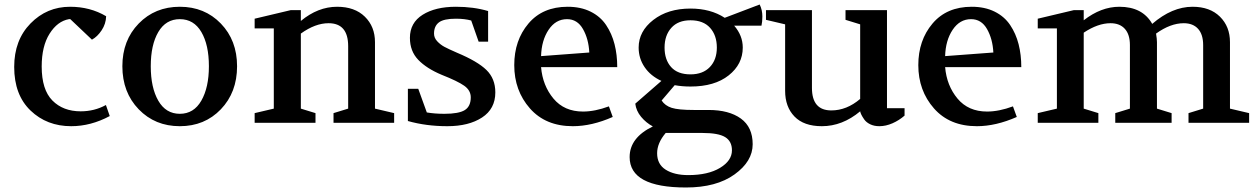

<svg xmlns="http://www.w3.org/2000/svg" viewBox="-20 -545 5575 852"><path d="M43 -248Q43 -367 115.5 -441Q188 -515 291 -515Q380 -515 451 -473Q450 -439 431 -410.5Q412 -382 388 -369L292 -460H286Q235 -451 200 -395.5Q165 -340 165 -250Q165 -147 212.5 -99Q260 -51 338 -51Q399 -51 450 -79L467 -30Q383 15 296 15Q188 15 115.5 -54.5Q43 -124 43 -248Z M778 -515Q888 -515 960 -440.5Q1032 -366 1032 -251Q1032 -135 960 -60Q888 15 778 15Q668 15 595.5 -60Q523 -135 523 -251Q523 -366 595.5 -440.5Q668 -515 778 -515ZM778 -460Q716 -460 682.5 -403Q649 -346 649 -251Q649 -156 682.5 -98Q716 -40 778 -40Q840 -40 873.5 -98.5Q907 -157 907 -251Q907 -346 873.5 -403Q840 -460 778 -460Z M1110 0V-43L1195 -63V-419H1110V-462L1270 -500H1315V-452Q1391 -515 1476 -515Q1554 -515 1599 -471Q1644 -427 1644 -358V-63L1729 -43V0H1460V-43L1525 -63V-340Q1525 -442 1438 -442Q1379 -442 1315 -396V-63L1380 -43V0Z M1790 -8V-151H1836L1874 -46Q1909 -40 1952 -40Q2016 -40 2042.5 -56.5Q2069 -73 2069 -113Q2069 -144 2040 -164.5Q2011 -185 1940 -213Q1873 -241 1836 -279.5Q1799 -318 1799 -377Q1799 -444 1855.5 -479.5Q1912 -515 2003 -515Q2082 -515 2146 -496V-360H2104L2071 -454Q2042 -462 2003 -462Q1949 -462 1927.5 -445.5Q1906 -429 1906 -396Q1906 -377 1920 -362Q1934 -347 1951.5 -337.5Q1969 -328 2008 -311Q2099 -273 2138.5 -234.5Q2178 -196 2178 -135Q2178 -62 2119 -23.5Q2060 15 1965 15Q1871 15 1790 -8Z M2262 -256Q2262 -366 2325 -440.5Q2388 -515 2499 -515Q2557 -515 2600.5 -493.5Q2644 -472 2669.5 -434Q2695 -396 2707 -349Q2719 -302 2719 -247H2381Q2388 -165 2436 -107.5Q2484 -50 2567 -50Q2620 -50 2682 -73L2699 -26Q2606 15 2522 15Q2401 15 2331.5 -64Q2262 -143 2262 -256ZM2381 -296 2595 -312Q2592 -372 2567 -416Q2542 -460 2496 -460Q2446 -460 2414.5 -413Q2383 -366 2381 -296Z M2774 152Q2774 66 2877 16Q2847 0 2825 -26.5Q2803 -53 2799 -85L2915 -186Q2867 -208 2840.5 -247Q2814 -286 2814 -334Q2814 -406 2879 -456.5Q2944 -507 3044 -507Q3133 -507 3196 -466L3351 -525Q3363 -501 3363 -472Q3363 -448 3359 -431H3238Q3276 -387 3276 -334Q3276 -260 3213.5 -210.5Q3151 -161 3044 -161Q3007 -161 2974 -167L2916 -99Q2931 -76 2960.5 -66.5Q2990 -57 3059 -57H3124Q3215 -57 3267.5 -19Q3320 19 3320 95Q3320 171 3239.5 229Q3159 287 3024 287Q2774 287 2774 152ZM2896 135Q2896 184 2934 208Q2972 232 3034 232Q3122 232 3175 200Q3228 168 3228 122Q3228 82 3198 63.5Q3168 45 3097 45H2934Q2896 90 2896 135ZM3161 -334Q3161 -388 3131 -421.5Q3101 -455 3044 -455Q2989 -455 2959 -421.5Q2929 -388 2929 -334Q2929 -280 2958 -247.5Q2987 -215 3044 -215Q3099 -215 3130 -247.5Q3161 -280 3161 -334Z M3379 -457V-500H3583V-155Q3583 -55 3669 -55Q3737 -55 3797 -106V-437L3732 -457V-500H3916V-65H3994V-32Q3970 -11 3940.5 2Q3911 15 3882 15Q3859 15 3841.5 6.5Q3824 -2 3815 -15Q3806 -28 3802 -36.5Q3798 -45 3797 -51Q3718 15 3627 15Q3547 15 3505.5 -28Q3464 -71 3464 -142V-437Z M4055 -256Q4055 -366 4118 -440.5Q4181 -515 4292 -515Q4350 -515 4393.5 -493.5Q4437 -472 4462.5 -434Q4488 -396 4500 -349Q4512 -302 4512 -247H4174Q4181 -165 4229 -107.5Q4277 -50 4360 -50Q4413 -50 4475 -73L4492 -26Q4399 15 4315 15Q4194 15 4124.5 -64Q4055 -143 4055 -256ZM4174 -296 4388 -312Q4385 -372 4360 -416Q4335 -460 4289 -460Q4239 -460 4207.5 -413Q4176 -366 4174 -296Z M4585 0V-43L4670 -63V-419H4585V-462L4745 -500H4789V-455Q4866 -515 4947 -515Q5050 -515 5093 -439Q5181 -515 5272 -515Q5349 -515 5393.5 -471Q5438 -427 5438 -358V-63L5523 -43V0H5254V-43L5319 -63V-345Q5319 -392 5296.5 -417Q5274 -442 5233 -442Q5174 -442 5110 -396Q5114 -372 5114 -358V-63L5179 -43V0H4929V-43L4994 -63V-345Q4994 -392 4971.5 -417Q4949 -442 4908 -442Q4852 -442 4789 -400V-63L4854 -43V0Z"/></svg>

Font: Volkhov
Style: Regular
Weight: 400
Designer: Cyreal (www.cyreal.org)
Foundry: Cyreal (www.cyreal.org)
Version: Version 1.010